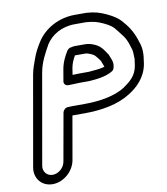

<svg xmlns="http://www.w3.org/2000/svg" viewBox="-95 -838 908 1043"><g transform="rotate(-10 359.5 -316.5)"><path d="M324 -390C332 -390 340 -391 350 -391H401H403C440 -394 495 -397 536 -423C545 -431 546 -438 548 -449C553 -475 538 -496 533 -513C532 -515 531 -517 530 -518C521 -531 511 -547 498 -560C482 -576 447 -592 416 -592H357C351 -592 345 -590 340 -589C330 -589 320 -582 315 -574C300 -549 283 -519 276 -478L265 -414C262 -399 275 -389 286 -389H295C304 -389 314 -390 324 -390ZM320 -440 326 -478C331 -504 340 -522 351 -542H408C423 -542 451 -529 458 -522C467 -513 476 -501 485 -488C489 -477 494 -464 498 -454C478 -446 444 -444 409 -441H359C346 -441 335 -440 320 -440ZM265 -272C250 -272 238 -258 236 -247L189 17C183 49 152 76 120 76C88 76 66 49 72 17L159 -478C169 -537 195 -582 220 -627C250 -674 307 -709 379 -709H442C483 -706 503 -700 534 -686C568 -670 584 -659 602 -634C611 -622 622 -609 632 -595C644 -578 652 -556 659 -532C659 -531 660 -530 660 -529C667 -513 666 -495 667 -467C666 -459 665 -452 664 -445L662 -431C653 -377 621 -351 581 -323C528 -289 447 -273 357 -273H288C280 -273 272 -272 265 -272ZM111 126C171 126 228 77 239 17L281 -223H348C443 -223 534 -239 603 -283C648 -311 699 -357 712 -431L714 -445C720 -481 722 -517 708 -553C695 -598 674 -637 645 -669C624 -697 597 -714 561 -731C527 -747 498 -756 453 -759H452H388C299 -759 219 -714 177 -647C162 -623 145 -594 133 -558C125 -536 115 -510 109 -478L22 17C11 77 51 126 111 126Z"/></g></svg>

Font: Blanket
Style: BlkOutlineObl
Weight: 900
Foundry: Cannot Into Space Fonts
Version: Version 0.9